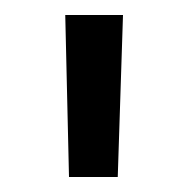

<svg xmlns="http://www.w3.org/2000/svg" viewBox="-20 -710 249 256"><path d="M144 -690 137 -474H72L67 -690Z"/></svg>

Font: Exo 2 Medium
Style: Regular
Weight: 500
Designer: Natanael Gama
Foundry: Natanael Gama
Version: Version 2.010